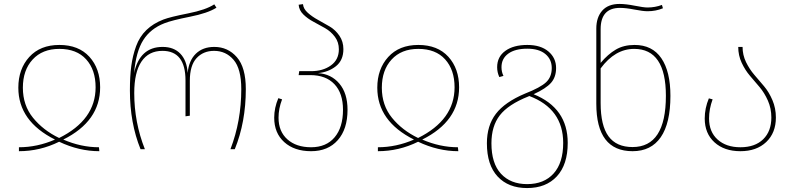

<svg xmlns="http://www.w3.org/2000/svg" viewBox="-20 -757 4028 974"><path d="M73 -312Q73 -407 128.5 -468Q184 -529 281 -529Q379 -529 433.5 -469Q488 -409 488 -314Q488 -142 301 -49Q391 -10 482 -10L484 10Q381 10 280 -38Q183 10 76 10V-10Q169 -10 259 -49Q73 -142 73 -312ZM280 -57Q465 -149 465 -314Q465 -403 417 -456Q369 -509 281 -509Q195 -509 145.5 -455Q96 -401 96 -312Q96 -223 147.5 -159.5Q199 -96 280 -57Z M693 0Q639 -133 639 -298Q639 -370 646 -422.5Q653 -475 670.5 -523Q688 -571 722.5 -604.5Q757 -638 809 -658Q843 -671 934 -689Q1025 -707 1067 -735L1078 -718Q1034 -690 943 -672Q852 -654 814 -639Q744 -612 707 -554Q670 -496 660 -386Q689 -519 805 -519Q862 -519 895 -484.5Q928 -450 932 -387Q938 -450 973.5 -484.5Q1009 -519 1067 -519Q1136 -519 1181.5 -467Q1227 -415 1227 -305Q1227 -138 1171 0H1149Q1204 -143 1204 -305Q1204 -408 1165 -453.5Q1126 -499 1066 -499Q1011 -499 977 -462Q943 -425 943 -347V-170L921 -167V-349Q921 -499 804 -499Q734 -499 697.5 -444.5Q661 -390 661 -285Q661 -136 715 0Z M1593 -386Q1660 -382 1701.5 -333Q1743 -284 1743 -200Q1743 -102 1693.5 -46Q1644 10 1558 10Q1473 10 1422 -36Q1371 -82 1371 -160Q1371 -210 1392 -259L1411 -253Q1393 -206 1393 -160Q1393 -90 1438 -50Q1483 -10 1558 -10Q1635 -10 1677.5 -60.5Q1720 -111 1720 -200Q1720 -284 1676.5 -330Q1633 -376 1554 -376H1495L1498 -396H1558Q1618 -396 1658.5 -425Q1699 -454 1699 -507Q1699 -543 1679 -570Q1659 -597 1629.5 -614Q1600 -631 1570.5 -646.5Q1541 -662 1519 -683.5Q1497 -705 1495 -733L1517 -736Q1519 -712 1541.5 -692Q1564 -672 1593.5 -656Q1623 -640 1652.5 -622.5Q1682 -605 1702 -575.5Q1722 -546 1722 -508Q1722 -451 1684 -421Q1646 -391 1593 -386Z M1894 -312Q1894 -407 1949.5 -468Q2005 -529 2102 -529Q2200 -529 2254.5 -469Q2309 -409 2309 -314Q2309 -142 2122 -49Q2212 -10 2303 -10L2305 10Q2202 10 2101 -38Q2004 10 1897 10V-10Q1990 -10 2080 -49Q1894 -142 1894 -312ZM2101 -57Q2286 -149 2286 -314Q2286 -403 2238 -456Q2190 -509 2102 -509Q2016 -509 1966.5 -455Q1917 -401 1917 -312Q1917 -223 1968.5 -159.5Q2020 -96 2101 -57Z M2687 -279Q2860 -209 2860 -32Q2860 78 2805 137.5Q2750 197 2654 197Q2559 197 2504.5 138.5Q2450 80 2450 -30Q2450 -120 2495.5 -179.5Q2541 -239 2643 -282Q2722 -313 2750.5 -340Q2779 -367 2779 -412Q2779 -456 2746.5 -483Q2714 -510 2655 -510Q2593 -510 2558.5 -485Q2524 -460 2524 -416Q2524 -392 2534 -372L2513 -366Q2502 -390 2502 -416Q2502 -469 2543.5 -499Q2585 -529 2655 -529Q2723 -529 2762 -496Q2801 -463 2801 -412Q2801 -366 2775.5 -337Q2750 -308 2687 -279ZM2654 177Q2740 177 2788.5 123Q2837 69 2837 -32Q2837 -205 2665 -270Q2664 -270 2663 -269Q2662 -268 2661 -268Q2558 -227 2515.5 -172Q2473 -117 2473 -30Q2473 72 2521.5 124.5Q2570 177 2654 177Z M3199 -529Q3289 -529 3335 -461.5Q3381 -394 3381 -271Q3381 -132 3332 -61Q3283 10 3189 10Q3005 10 3005 -231V-612Q3005 -669 3035 -703Q3065 -737 3123 -737Q3155 -737 3200 -728Q3245 -719 3265 -719Q3303 -719 3338 -732L3343 -715Q3307 -700 3265 -700Q3242 -700 3198.5 -708.5Q3155 -717 3125 -717Q3027 -717 3027 -609V-438Q3064 -482 3104 -505.5Q3144 -529 3199 -529ZM3189 -11Q3358 -11 3358 -271Q3358 -509 3197 -509Q3100 -509 3027 -410V-234Q3027 -120 3067 -65.5Q3107 -11 3189 -11Z M3747 -519Q3747 -478 3764.5 -442Q3782 -406 3806.5 -377.5Q3831 -349 3856 -319.5Q3881 -290 3898.5 -249Q3916 -208 3916 -161Q3916 -83 3867 -36.5Q3818 10 3736 10Q3654 10 3604.5 -35Q3555 -80 3555 -156Q3555 -208 3576 -258L3595 -253Q3577 -204 3577 -156Q3577 -88 3620.5 -49Q3664 -10 3736 -10Q3810 -10 3851.5 -50.5Q3893 -91 3893 -161Q3893 -207 3875.5 -246.5Q3858 -286 3833.5 -315Q3809 -344 3784.5 -372.5Q3760 -401 3742.5 -438.5Q3725 -476 3725 -519Z"/></svg>

Font: FiraGO Thin
Style: Regular
Weight: 100
Designer: bBox Type
Foundry: bBox Type GmbH
Version: Version 1.001;PS 001.001;hotconv 1.0.88;makeotf.lib2.5.64775